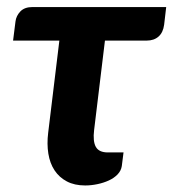

<svg xmlns="http://www.w3.org/2000/svg" viewBox="-20 -534 503 558"><path d="M25 -471.5Q27 -488 39.2 -500.8Q51.5 -513.5 74 -513.5H463L457 -462Q454 -439.5 440.8 -427.8Q427.5 -416 406 -416H285L253.5 -156Q249.5 -123.5 258.5 -107.2Q267.5 -91 293.5 -91H339L334 -51.5Q332 -38 321.8 -27.2Q311.5 -16.5 296.2 -9.5Q281 -2.5 263 1.2Q245 5 227.5 5Q196.5 5 174.2 -6.8Q152 -18.5 138.5 -39Q125 -59.5 120.5 -87.5Q116 -115.5 120 -148L152.5 -416H18Z"/></svg>

Font: Lato Heavy
Style: Italic
Weight: 800
Italic angle: -7°
Designer: Lukasz Dziedzic
Foundry: tyPoland Lukasz Dziedzic
Version: Version 2.007; 2014-02-27